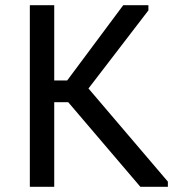

<svg xmlns="http://www.w3.org/2000/svg" viewBox="-20 -720 677 740"><path d="M189 -410H239L455 -700H552V-680L321 -379L627 -20V0H521L243 -326H189V0H95V-700H189Z"/></svg>

Font: Tilda Sans Medium
Style: Regular
Weight: 500
Designer: ParaType Ltd
Foundry: ParaType Ltd
Version: Version 1.009